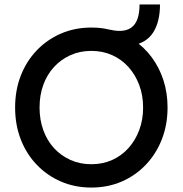

<svg xmlns="http://www.w3.org/2000/svg" viewBox="-20 -834 822 864"><path d="M391 10Q317 10 254.5 -17Q192 -44 145.5 -92.5Q99 -141 73.5 -206.5Q48 -272 48 -350Q48 -428 73.5 -493.5Q99 -559 145.5 -607.5Q192 -656 254.5 -683Q317 -710 391 -710Q416 -710 435.5 -707.5Q455 -705 471 -701Q484 -698 495.5 -696.5Q507 -695 519 -695Q549 -695 569 -708.5Q589 -722 598.5 -748.5Q608 -775 608 -814H700Q700 -776 692.5 -744.5Q685 -713 670 -689Q655 -665 631 -650Q607 -635 574 -630L581 -654Q628 -623 662.5 -576.5Q697 -530 715.5 -473Q734 -416 734 -350Q734 -273 708.5 -207.5Q683 -142 636.5 -93Q590 -44 527.5 -17Q465 10 391 10ZM391 -95Q442 -95 484.5 -114Q527 -133 558 -167.5Q589 -202 606.5 -248.5Q624 -295 624 -350Q624 -405 606.5 -451.5Q589 -498 558 -532.5Q527 -567 484.5 -586Q442 -605 391 -605Q340 -605 297.5 -586Q255 -567 223.5 -533Q192 -499 175 -452.5Q158 -406 158 -350Q158 -295 175 -248Q192 -201 223.5 -167Q255 -133 297.5 -114Q340 -95 391 -95Z"/></svg>

Font: Lexend Medium
Style: Regular
Weight: 500
Designer: Bonnie Shaver-Troup, Thomas Jockin
Foundry: Lexend
Version: Version 1.005